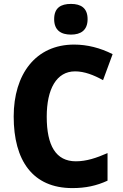

<svg xmlns="http://www.w3.org/2000/svg" viewBox="-20 -952 627 982"><path d="M343 -932C291 -932 257 -912 257 -854C257 -797 292 -775 343 -775C393 -775 428 -797 428 -854C428 -911 394 -932 343 -932ZM364 -587C412 -587 460 -568 507 -542L556 -675C493 -707 426 -724 359 -724C162 -724 50 -572 50 -356C50 -131 147 10 350 10C418 10 474 -2 530 -28V-169C473 -144 422 -127 368 -127C266 -127 219 -207 219 -355C219 -497 269 -587 364 -587Z"/></svg>

Font: Noto Sans Gurmukhi UI SemiCondensed ExtraBold
Style: Regular
Weight: 800
Width: 4
Designer: Jelle Bosma - Monotype Design Team
Foundry: Monotype Imaging Inc.
Version: Version 2.004